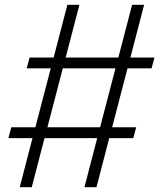

<svg xmlns="http://www.w3.org/2000/svg" viewBox="-20 -748 687 798"><path d="M331 30H381L434 -174H534L546 -219H446L510 -464H610L622 -509H522L579 -728H529L472 -509H253L310 -728H260L203 -509H103L91 -464H191L127 -219H27L15 -174H115L62 30H112L165 -174H384ZM177 -219 241 -464H460L396 -219Z"/></svg>

Font: RL Madena
Style: Regular
Weight: 400
Designer: I Kadek Wantara Putra
Foundry: Roughlines ID
Version: Version 1.000;Glyphs 3.1.2 (3151)